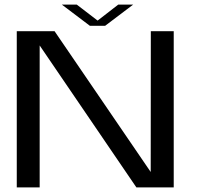

<svg xmlns="http://www.w3.org/2000/svg" viewBox="-20 -810 857 830"><path d="M52.5 0V-675H216L631.5 -66.5L632 -675H731V0H569.5L151.5 -613.5V0ZM368.5 -698.5 247.5 -790H312L402 -721L491 -790H555.5L434.5 -698.5Z"/></svg>

Font: Anybody ExtraExpanded
Style: Regular
Weight: 400
Width: 8
Designer: Tyler Finck
Foundry: Etcetera Type Company
Version: Version 1.010; ttfautohint (v1.8.3) -l 8 -r 50 -G 200 -x 14 